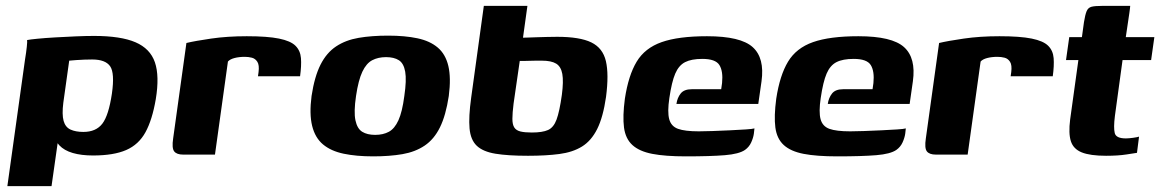

<svg xmlns="http://www.w3.org/2000/svg" viewBox="-20 -525 3940 652"><path d="M5 107 65 -323Q69 -347 71 -366Q73 -385 72 -389Q82 -391 107.5 -393.5Q133 -396 167.5 -398Q202 -400 237 -401.5Q272 -403 299 -403Q390 -403 440 -381.5Q490 -360 506 -313.5Q522 -267 509 -188Q497 -118 474 -76Q451 -34 408.5 -15.5Q366 3 296 3Q256 3 227 -5.5Q198 -14 181.5 -31.5Q165 -49 160 -74L182 -83L155 107ZM263 -77Q306 -77 327.5 -105Q349 -133 360 -207Q370 -277 354 -300Q338 -323 293 -323Q281 -323 267 -322.5Q253 -322 239 -321Q225 -320 215 -319L195 -176Q190 -136 196 -114.5Q202 -93 219.5 -85Q237 -77 263 -77Z M710 0H602Q580 0 571.5 -11Q563 -22 568 -55L613 -379Q642 -386 697 -394Q752 -402 818 -402Q888 -402 927.5 -394Q967 -386 983.5 -369.5Q1000 -353 1002 -327.5Q1004 -302 999 -266H856L858 -280Q861 -304 854 -315Q847 -326 835.5 -329Q824 -332 811 -332Q792 -332 776.5 -328Q761 -324 754 -316Z M1247 6Q1190 6 1147 -3Q1104 -12 1077 -34.5Q1050 -57 1040 -97.5Q1030 -138 1038 -199Q1048 -265 1068.5 -305.5Q1089 -346 1121.5 -367.5Q1154 -389 1198 -396.5Q1242 -404 1298 -404Q1355 -404 1397.5 -395Q1440 -386 1466.5 -363.5Q1493 -341 1502.5 -301Q1512 -261 1504 -199Q1494 -133 1474 -92.5Q1454 -52 1422 -30.5Q1390 -9 1346.5 -1.5Q1303 6 1247 6ZM1254 -67Q1281 -67 1300.5 -77.5Q1320 -88 1333 -116.5Q1346 -145 1353 -199Q1361 -253 1356 -281.5Q1351 -310 1334.5 -320.5Q1318 -331 1291 -331Q1264 -331 1244 -320.5Q1224 -310 1210.5 -281.5Q1197 -253 1189 -199Q1181 -145 1187 -116.5Q1193 -88 1210 -77.5Q1227 -67 1254 -67Z M1773 4Q1705 4 1662.5 -3Q1620 -10 1599 -30Q1578 -50 1574.5 -89Q1571 -128 1580 -193L1623 -505H1771L1756 -397Q1761 -397 1773.5 -397.5Q1786 -398 1802.5 -398.5Q1819 -399 1837.5 -399.5Q1856 -400 1872 -400Q1949 -400 1988 -381Q2027 -362 2037.5 -317.5Q2048 -273 2038 -196Q2028 -127 2008 -87Q1988 -47 1956.5 -27.5Q1925 -8 1879.5 -2Q1834 4 1773 4ZM1786 -75Q1822 -75 1841 -83.5Q1860 -92 1870 -119Q1880 -146 1888 -203Q1894 -249 1889.5 -274Q1885 -299 1868.5 -309Q1852 -319 1820 -319Q1811 -319 1800 -319Q1789 -319 1778 -318.5Q1767 -318 1758 -318Q1749 -318 1745 -318L1724 -173Q1720 -141 1720 -121.5Q1720 -102 1726.5 -92Q1733 -82 1747.5 -78.5Q1762 -75 1786 -75Z M2309 6Q2239 6 2195 -2.5Q2151 -11 2127.5 -32.5Q2104 -54 2099 -92Q2094 -130 2102 -190Q2114 -269 2142 -315.5Q2170 -362 2227 -382Q2284 -402 2381 -402Q2495 -402 2536 -365Q2577 -328 2566 -249L2555 -172H2277Q2280 -193 2291.5 -207.5Q2303 -222 2329 -222H2429L2432 -243Q2436 -283 2423 -304Q2410 -325 2365 -325Q2328 -325 2306.5 -314Q2285 -303 2273 -275Q2261 -247 2253 -192Q2246 -145 2252.5 -120.5Q2259 -96 2282.5 -87.5Q2306 -79 2353 -79Q2370 -79 2399 -80Q2428 -81 2459 -82.5Q2490 -84 2513 -85.5Q2536 -87 2542 -89L2540 -71Q2538 -57 2531 -41.5Q2524 -26 2510 -16Q2490 -2 2441.5 2Q2393 6 2309 6Z M2823 6Q2753 6 2709 -2.5Q2665 -11 2641.5 -32.5Q2618 -54 2613 -92Q2608 -130 2616 -190Q2628 -269 2656 -315.5Q2684 -362 2741 -382Q2798 -402 2895 -402Q3009 -402 3050 -365Q3091 -328 3080 -249L3069 -172H2791Q2794 -193 2805.5 -207.5Q2817 -222 2843 -222H2943L2946 -243Q2950 -283 2937 -304Q2924 -325 2879 -325Q2842 -325 2820.5 -314Q2799 -303 2787 -275Q2775 -247 2767 -192Q2760 -145 2766.5 -120.5Q2773 -96 2796.5 -87.5Q2820 -79 2867 -79Q2884 -79 2913 -80Q2942 -81 2973 -82.5Q3004 -84 3027 -85.5Q3050 -87 3056 -89L3054 -71Q3052 -57 3045 -41.5Q3038 -26 3024 -16Q3004 -2 2955.5 2Q2907 6 2823 6Z M3266 0H3158Q3136 0 3127.5 -11Q3119 -22 3124 -55L3169 -379Q3198 -386 3253 -394Q3308 -402 3374 -402Q3444 -402 3483.5 -394Q3523 -386 3539.5 -369.5Q3556 -353 3558 -327.5Q3560 -302 3555 -266H3412L3414 -280Q3417 -304 3410 -315Q3403 -326 3391.5 -329Q3380 -332 3367 -332Q3348 -332 3332.5 -328Q3317 -324 3310 -316Z M3736 4Q3682 4 3653.5 -7.5Q3625 -19 3616.5 -45.5Q3608 -72 3614 -119L3642 -321H3600L3611 -399H3654L3661 -450Q3665 -475 3670 -487Q3675 -499 3686.5 -502Q3698 -505 3722 -505H3818Q3818 -501 3817 -495Q3816 -489 3815 -480L3803 -399H3900L3889 -321H3792L3766 -131Q3761 -91 3765.5 -73Q3770 -55 3803 -55Q3813 -55 3827.5 -57Q3842 -59 3848 -61L3841 -6Q3834 -5 3805.5 -0.5Q3777 4 3736 4Z"/></svg>

Font: Genos
Style: Bold Italic
Weight: 700
Italic angle: -8°
Version: Version 1.010